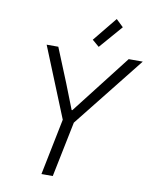

<svg xmlns="http://www.w3.org/2000/svg" viewBox="-99 -1004 861 1077"><g transform="rotate(10 331.5 -465.0)"><path d="M277.3 -320.8 115.2 -719.7H181.6L260.7 -525.9L316.9 -382.8H320.8L582.5 -719.7H662.6L341.3 -315.4L276.9 0H212.4ZM365.2 -792 477.5 -929.7 519 -890.1 404.8 -758.3Z"/></g></svg>

Font: Reddit Sans Chocolate Light
Style: Italic
Weight: 300
Italic angle: -11.25°
Designer: Stephen Hutchings
Version: Version 1.013